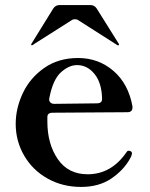

<svg xmlns="http://www.w3.org/2000/svg" viewBox="-20 -725 594 758"><path d="M500 -124Q501 -122 501 -118Q499 -108 494 -100Q469 -54 420 -20.5Q371 13 300 13Q227 13 168 -20Q109 -53 75.5 -110.5Q42 -168 42 -236Q42 -298 70.5 -358Q99 -418 155 -457Q211 -496 288 -496Q369 -496 428 -445Q487 -394 503 -305V-301Q503 -282 483 -282L188 -280Q167 -280 167 -263V-245Q167 -157 208 -97Q249 -37 326 -37Q420 -37 480 -125Q483 -130 489 -130L493 -129Q494 -129 496 -128Q498 -127 500 -124ZM175 -339 174 -333Q174 -325 179.5 -320Q185 -315 194 -315L362 -317Q383 -317 383 -334Q382 -397 353.5 -432.5Q325 -468 284 -468Q252 -468 220.5 -439.5Q189 -411 175 -339ZM103 -549 104 -552 190 -691Q199 -705 215 -705H337Q353 -705 362 -691L449 -552L450 -549Q450 -546 446 -546L443 -547L291 -644Q285 -649 276 -649Q267 -649 261 -644L119 -554Q108 -546 106 -546Q103 -546 103 -549Z"/></svg>

Font: Shippori Mincho B1
Style: Bold
Weight: 700
Designer: FONTDASU
Foundry: FONTDASU / Google Inc. / but / Adobe
Version: Version 3.110; ttfautohint (v1.8.3)